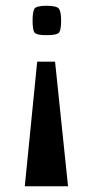

<svg xmlns="http://www.w3.org/2000/svg" viewBox="-20 -500 310 666"><path d="M141 -480Q178 -480 185 -469Q192 -458 192 -429Q192 -398 185.5 -388Q179 -378 141 -378Q105 -378 99 -388Q93 -398 93 -429Q93 -458 99 -469Q105 -480 141 -480ZM109 -286H171L216 146H66Z"/></svg>

Font: Smooch Sans Thin Black
Style: Regular
Weight: 900
Version: Version 1.010